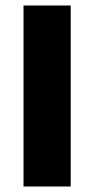

<svg xmlns="http://www.w3.org/2000/svg" viewBox="-20 -678 342 698"><path d="M65.5 0V-658H237V0Z"/></svg>

Font: Anek Latin Expanded
Style: Bold
Weight: 700
Width: 7
Designer: Yesha Goshar
Foundry: Ek Type
Version: Version 1.003